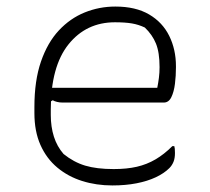

<svg xmlns="http://www.w3.org/2000/svg" viewBox="-20 -556 640 586"><path d="M332 -536Q394 -536 435 -512Q476 -488 496.5 -446.5Q517 -405 517 -354V-350Q517 -325 514 -300.5Q511 -276 503 -259.5Q495 -243 480 -243H171Q162 -243 154 -245Q146 -247 141 -250L126 -241L122 -288H460Q463 -303 465 -318.5Q467 -334 467 -351Q467 -396 456 -423Q445 -450 422 -472Q403 -481 382.5 -484.5Q362 -488 331 -488Q243 -488 189 -420.5Q135 -353 135 -222V-205Q135 -169 144.5 -139Q154 -109 174 -86Q205 -61 240 -50.5Q275 -40 327 -40Q367 -40 397.5 -47Q428 -54 454.5 -69.5Q481 -85 506 -110H512Q513 -107 513.5 -102Q514 -97 514 -89Q514 -73 509.5 -62Q505 -51 497 -43Q481 -27 455.5 -15Q430 -3 396.5 3.5Q363 10 323 10Q274 10 231 -3.5Q188 -17 155 -44.5Q122 -72 103.5 -113.5Q85 -155 85 -211V-229Q85 -310 105 -368Q125 -426 159.5 -463Q194 -500 238.5 -518Q283 -536 332 -536Z"/></svg>

Font: Recursive Monospace Casual Light
Style: Regular
Weight: 300
Version: Version 1.047